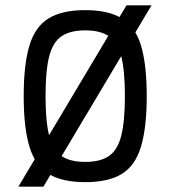

<svg xmlns="http://www.w3.org/2000/svg" viewBox="-20 -670 640 721"><path d="M49 31 455 -650H549L143 31ZM300 14Q213 14 162.5 -17Q112 -48 90.5 -119.5Q69 -191 69 -309Q69 -428 90.5 -499Q112 -570 162.5 -601Q213 -632 300 -632Q387 -632 437.5 -601Q488 -570 509.5 -499Q531 -428 531 -309Q531 -191 509.5 -119.5Q488 -48 437.5 -17Q387 14 300 14ZM300 -62Q357 -62 389.5 -84.5Q422 -107 435.5 -161Q449 -215 449 -309Q449 -404 435.5 -457.5Q422 -511 389.5 -533.5Q357 -556 300 -556Q243 -556 210.5 -533.5Q178 -511 164.5 -457.5Q151 -404 151 -309Q151 -215 164.5 -161Q178 -107 210.5 -84.5Q243 -62 300 -62Z"/></svg>

Font: Victor Mono Thin Medium
Style: Regular
Weight: 500
Monospace: yes
Version: Version 1.561;gftools[0.9.30]